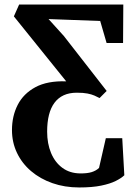

<svg xmlns="http://www.w3.org/2000/svg" viewBox="-20 -575 593 850"><path d="M330.7 254.9Q266.3 254.9 212 235.8Q157.6 216.7 117.4 182.4Q77.2 148.1 55.1 101.6Q33 55.2 33 0.8Q33 -61 58.4 -110.8Q83.9 -160.6 137 -189.2Q190 -217.7 273.1 -214.9L41.4 -502.5L64.7 -554.9H525.9L524.8 -384.7H451.9L423.6 -482.1L194.9 -490.6L262.7 -415.6L452.2 -172.4L420.8 -140.9Q410.3 -146.6 397.8 -152Q385.4 -157.4 367.2 -161Q348.9 -164.6 319.9 -164.6Q286.8 -164.6 262.1 -153.3Q237.5 -141.9 221.1 -119.9Q204.8 -98 196.7 -65.9Q188.7 -33.9 188.7 7.5Q188.7 60.9 206.1 102.4Q223.5 144 256.1 168Q288.6 192 334 192.7Q366.4 193.1 385.9 186.9Q405.5 180.7 418.4 168.5L448.5 36.9H521.2L530.4 200.9Q517.3 213.6 492.4 226.1Q467.6 238.6 428 246.7Q388.4 254.9 330.7 254.9Z"/></svg>

Font: Merriweather Light
Style: Regular
Weight: 300
Designer: Eben Sorkin
Foundry: Eben Sorkin
Version: Version 2.100